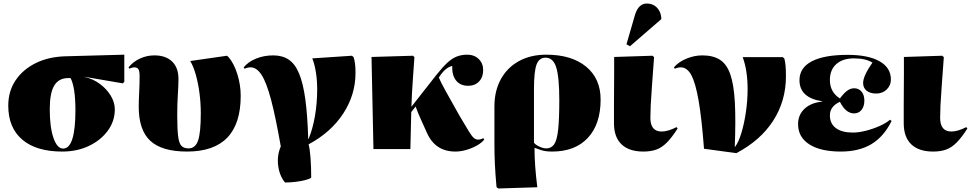

<svg xmlns="http://www.w3.org/2000/svg" viewBox="-20 -848 5522 1092"><path d="M334 14Q186 14 106.5 -54Q27 -122 27 -247Q27 -329 68.5 -391Q110 -453 184 -489.5Q258 -526 357 -528L687 -537V-382L678 -374L462 -411V-410Q508 -400 547 -371.5Q586 -343 609.5 -304.5Q633 -266 633 -226Q633 -159 593 -104.5Q553 -50 485.5 -18Q418 14 334 14ZM339 -3Q409 -3 409 -222Q409 -285 402 -332Q395 -379 381 -404H369Q314 -404 288.5 -361.5Q263 -319 263 -227Q263 -125 284 -64Q305 -3 339 -3Z M1044 14Q901 14 835 -47Q769 -108 769 -241Q769 -273 771.5 -320.5Q774 -368 774 -414Q774 -443 767.5 -454Q761 -465 743 -465Q738 -465 729 -462.5Q720 -460 716 -457L711 -465Q737 -497 776 -515Q815 -533 858 -533Q923 -533 959 -498Q995 -463 995 -399Q995 -363 991.5 -310.5Q988 -258 988 -193Q988 -115 993 -74Q998 -33 1012 -18.5Q1026 -4 1052 -4Q1091 -4 1106.5 -48.5Q1122 -93 1122 -204Q1122 -262 1114.5 -319Q1107 -376 1093.5 -423.5Q1080 -471 1062 -501L1271 -531L1280 -523Q1311 -487 1330 -426Q1349 -365 1349 -303Q1349 14 1044 14Z M1601 190Q1569 151 1562 93Q1555 35 1577 -15Q1548 -181 1522 -279.5Q1496 -378 1468 -421.5Q1440 -465 1405 -465Q1389 -465 1371 -457L1366 -465Q1392 -497 1437 -515Q1482 -533 1534 -533Q1586 -533 1622 -509Q1658 -485 1681 -430Q1704 -375 1716.5 -283.5Q1729 -192 1733 -58H1735Q1758 -112 1771 -186.5Q1784 -261 1784 -341Q1784 -391 1776.5 -438Q1769 -485 1756 -516L1982 -531L1991 -523Q2002 -492 2002 -434Q2002 -309 1932 -202Q1862 -95 1735 -27Q1742 -4 1746 48Q1750 100 1750 162Q1743 169 1719 175.5Q1695 182 1663 186Q1631 190 1601 190Z M2570 14Q2455 14 2408 -93Q2392 -130 2374 -168.5Q2356 -207 2344 -242L2319 -211L2314 0H2104L2093 -524L2329 -531L2337 -523Q2333 -461 2327.5 -387Q2322 -313 2320 -241L2462 -422Q2497 -466 2524 -491Q2551 -516 2578 -526.5Q2605 -537 2637 -537Q2677 -537 2702.5 -512.5Q2728 -488 2728 -449Q2728 -409 2704.5 -384.5Q2681 -360 2643 -360Q2598 -360 2574 -390Q2550 -420 2552 -473Q2513 -464 2480 -413L2476 -407Q2484 -386 2514 -331.5Q2544 -277 2591 -194Q2628 -131 2646.5 -101Q2665 -71 2676 -62.5Q2687 -54 2699 -54Q2713 -54 2729 -62L2734 -54Q2720 -36 2692.5 -20.5Q2665 -5 2632.5 4.5Q2600 14 2570 14Z M2814 224 2804 216Q2797 139 2794.5 82Q2792 25 2792 -29V-242Q2792 -331 2828.5 -397.5Q2865 -464 2931.5 -500.5Q2998 -537 3087 -537Q3231 -537 3313.5 -469Q3396 -401 3396 -282Q3396 -142 3323.5 -64Q3251 14 3120 14Q3082 14 3057 5.5Q3032 -3 3021 -7H3020Q3020 92 3036 217ZM3087 -4Q3116 -4 3132 -27.5Q3148 -51 3154.5 -110.5Q3161 -170 3161 -277Q3161 -410 3143.5 -465Q3126 -520 3083 -520Q3046 -520 3031.5 -480.5Q3017 -441 3017 -342V-37Q3023 -26 3046 -15Q3069 -4 3087 -4Z M3639 14Q3558 14 3515 -27Q3472 -68 3472 -147Q3472 -155 3472 -184Q3472 -213 3472 -254.5Q3472 -296 3472.5 -341.5Q3473 -387 3473 -427Q3473 -467 3473 -493.5Q3473 -520 3473 -524L3691 -531L3700 -523Q3693 -425 3688 -359Q3683 -293 3681 -250Q3679 -207 3679 -178Q3679 -100 3743 -100Q3779 -100 3828 -125L3834 -117Q3802 -67 3773.5 -38Q3745 -9 3713.5 2.5Q3682 14 3639 14ZM3563 -585 3543 -596 3592 -765Q3612 -828 3659 -828Q3692 -828 3714.5 -806.5Q3737 -785 3741 -749V-739Z M4168 23 3984 -2Q3971 -174 3953.5 -275Q3936 -376 3912 -420.5Q3888 -465 3852 -465Q3836 -465 3818 -457L3813 -465Q3838 -495 3883 -514Q3928 -533 3975 -533Q4035 -533 4074 -508.5Q4113 -484 4133.5 -425.5Q4154 -367 4159.5 -266Q4165 -165 4159 -13H4161Q4181 -40 4197 -93Q4213 -146 4222.5 -212Q4232 -278 4232 -341Q4232 -448 4204 -523H4432L4441 -515Q4446 -496 4448 -473Q4450 -450 4450 -414Q4450 -274 4377.5 -161.5Q4305 -49 4168 23Z M4762 14Q4647 14 4583 -27Q4519 -68 4519 -142Q4519 -195 4556 -229.5Q4593 -264 4656 -270V-272Q4527 -292 4527 -392Q4527 -463 4597.5 -499.5Q4668 -536 4801 -536Q4918 -536 4982.5 -499.5Q5047 -463 5047 -396Q5047 -362 5023 -339Q4999 -316 4964 -316Q4929 -316 4909 -332Q4889 -348 4889 -376Q4889 -416 4942 -492Q4903 -516 4837 -516Q4773 -516 4736.5 -483.5Q4700 -451 4700 -393Q4700 -324 4757 -288Q4780 -319 4799 -332.5Q4818 -346 4838 -346Q4864 -346 4880 -327Q4896 -308 4896 -276Q4896 -243 4880 -223Q4864 -203 4838 -203Q4790 -203 4757 -269Q4700 -243 4700 -192Q4700 -145 4734 -119.5Q4768 -94 4831 -94Q4864 -94 4905 -104.5Q4946 -115 4983 -131.5Q5020 -148 5042 -167L5051 -160Q5007 -71 4936.5 -28.5Q4866 14 4762 14Z M5287 14Q5206 14 5163 -27Q5120 -68 5120 -147Q5120 -155 5120 -184Q5120 -213 5120 -254.5Q5120 -296 5120.5 -341.5Q5121 -387 5121 -427Q5121 -467 5121 -493.5Q5121 -520 5121 -524L5339 -531L5348 -523Q5341 -425 5336 -359Q5331 -293 5329 -250Q5327 -207 5327 -178Q5327 -100 5391 -100Q5427 -100 5476 -125L5482 -117Q5450 -67 5421.5 -38Q5393 -9 5361.5 2.5Q5330 14 5287 14Z"/></svg>

Font: Literata 72pt Black
Style: Regular
Weight: 900
Designer: Latin by Veronika Burian and Jose Scaglione. Greek by Irene Vlachou. Cyrillic by Vera Evstafieva.
Foundry: TypeTogether
Version: Version 3.002